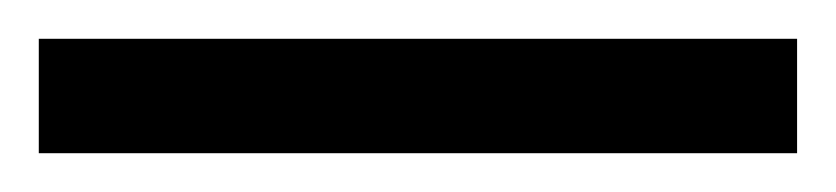

<svg xmlns="http://www.w3.org/2000/svg" viewBox="-25 -839 431 99"><path d="M-5 -760V-819H386V-760Z"/></svg>

Font: Noto Serif Tamil ExtraCondensed Black
Style: Italic
Weight: 900
Width: 2
Italic angle: -12°
Designer: Indian Type Foundry, Tom Grace, and the Monotype Design Team
Foundry: Monotype Imaging Inc.
Version: Version 2.003; ttfautohint (v1.8.4.7-5d5b)